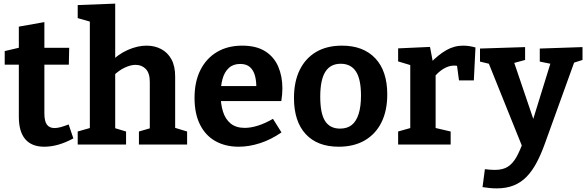

<svg xmlns="http://www.w3.org/2000/svg" viewBox="-20 -798 3236 1060"><path d="M224 12Q155 12 119.5 -29.5Q84 -71 84 -153V-459L102 -441H6V-516L104 -539L84 -515V-651L225 -676V-515L210 -534H362L360 -441H210L225 -459V-172Q225 -129 239 -110Q253 -91 281 -91Q297 -91 316.5 -96.5Q336 -102 359 -111L385 -34Q301 12 224 12Z M409 0V-72L493 -96L476 -76V-696L493 -674L409 -698V-770L616 -778V-443L584 -450Q632 -499 686 -522.5Q740 -546 789 -546Q834 -546 870 -527Q906 -508 926.5 -470.5Q947 -433 947 -376V-76L934 -96L1013 -72V0H747V-72L823 -94L807 -73V-346Q807 -394 785 -417Q763 -440 728 -440Q702 -440 669.5 -425Q637 -410 606 -380L616 -401V-73L603 -94L676 -72V0Z M1298 12Q1225 12 1170 -18.5Q1115 -49 1084.5 -109.5Q1054 -170 1054 -257Q1054 -347 1086.5 -411.5Q1119 -476 1178 -511Q1237 -546 1317 -546Q1395 -546 1444 -515Q1493 -484 1516 -430.5Q1539 -377 1539 -310Q1539 -293 1537.5 -276Q1536 -259 1533 -240H1167V-323H1413L1395 -310Q1396 -350 1387.5 -380.5Q1379 -411 1359.5 -428Q1340 -445 1306 -445Q1267 -445 1243 -422.5Q1219 -400 1208.5 -362Q1198 -324 1198 -277Q1198 -224 1211 -182Q1224 -140 1253.5 -116Q1283 -92 1331 -92Q1365 -92 1404.5 -104.5Q1444 -117 1487 -142L1534 -67Q1476 -27 1415.5 -7.5Q1355 12 1298 12Z M1868 -546Q1986 -546 2052 -476Q2118 -406 2118 -277Q2118 -187 2086 -122.5Q2054 -58 1994 -23Q1934 12 1850 12Q1732 12 1667.5 -58Q1603 -128 1603 -257Q1603 -347 1634.5 -411.5Q1666 -476 1725 -511Q1784 -546 1868 -546ZM1861 -446Q1804 -446 1776 -401.5Q1748 -357 1748 -264Q1748 -171 1775 -129.5Q1802 -88 1857 -88Q1897 -88 1922 -108Q1947 -128 1960 -169Q1973 -210 1973 -270Q1973 -361 1945 -403.5Q1917 -446 1861 -446Z M2178 0V-72L2259 -95L2245 -74V-458L2261 -434L2178 -459V-531L2354 -539L2372 -444L2354 -448Q2399 -495 2443 -520.5Q2487 -546 2537 -546Q2569 -546 2605 -536L2596 -354H2514L2500 -459L2513 -432Q2507 -434 2500.5 -435Q2494 -436 2488 -436Q2457 -436 2426.5 -417Q2396 -398 2374 -368L2385 -406V-74L2369 -95L2468 -72V0Z M2644 235 2657 136Q2673 138 2686.5 139Q2700 140 2712 140Q2756 140 2783.5 122.5Q2811 105 2831.5 68.5Q2852 32 2872 -26L2867 21L2675 -456L2688 -444L2630 -458V-530L2879 -538V-467L2809 -448L2816 -460L2943 -86L2909 -93L3022 -458L3029 -444L2960 -458V-530L3196 -538V-467L3133 -447L3152 -459L2987 -2Q2966 56 2942 101Q2918 146 2887.5 177.5Q2857 209 2816.5 225.5Q2776 242 2722 242Q2687 242 2644 235Z"/></svg>

Font: Bitter Thin
Style: Bold
Weight: 700
Version: Version 3.021